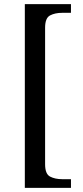

<svg xmlns="http://www.w3.org/2000/svg" viewBox="-20 -780 400 928"><path d="M100 128V-760H323V-718H280Q246 -718 222 -705.5Q198 -693 198 -646V14Q198 61 222 73.5Q246 86 280 86H323V128Z"/></svg>

Font: Noto Serif Dogra
Style: Regular
Weight: 400
Designer: Ek Type
Foundry: Ek Type
Version: Version 1.005